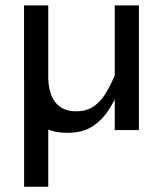

<svg xmlns="http://www.w3.org/2000/svg" viewBox="-20 -483 605 713"><path d="M69.5 -463V210.4H159.2V-463ZM439.6 -185.1 406.5 -204Q390.3 -165.3 371.5 -134.8Q352.7 -104.3 326.5 -87Q300.4 -69.7 262.3 -69.7Q212 -69.7 185.5 -103Q159 -136.2 159 -203.6V-463H69.3V-191.7Q69.3 -147 77.5 -110Q85.8 -72.9 104.4 -45.9Q123 -18.9 153.8 -4.3Q184.6 10.3 229.8 10.3Q287.7 10.3 325.4 -14.9Q363.2 -40.1 389.6 -84.3Q416 -128.5 439.6 -185.1ZM406.1 -463V0H495.8V-463Z"/></svg>

Font: Estedad-VF-FD Black
Style: Regular
Weight: 900
Designer: Amin Abedi
Version: Version 4.000